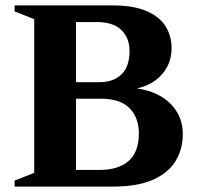

<svg xmlns="http://www.w3.org/2000/svg" viewBox="-20 -690 729 710"><path d="M34 0V-22L106.5 -51V-619L34 -648V-670H396Q473.5 -670 521.8 -649.2Q570 -628.5 592.2 -592.8Q614.5 -557 614.5 -512Q614.5 -456.5 580.2 -416.5Q546 -376.5 486.5 -363Q565.5 -351.5 610.8 -306Q656 -260.5 656 -194Q656 -138.5 629.2 -94.5Q602.5 -50.5 545.5 -25.2Q488.5 0 397.5 0ZM336.5 -608.5H261V-386H347.5Q399 -386 429 -414.8Q459 -443.5 459 -501.5Q459 -549 429 -578.8Q399 -608.5 336.5 -608.5ZM352 -325H261V-61.5H348Q416 -61.5 454.8 -94Q493.5 -126.5 493.5 -197.5Q493.5 -254 459.5 -289.5Q425.5 -325 352 -325Z"/></svg>

Font: Newsreader Text
Style: Bold
Weight: 700
Designer: Hugues Gentile
Foundry: Production Type
Version: Version 1.001